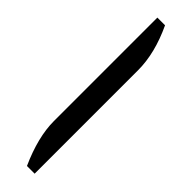

<svg xmlns="http://www.w3.org/2000/svg" viewBox="4 -481 302 302"><g transform="rotate(-45 155.0 -330.5)"><path d="M230 -312H0V-329.1Q44.4 -349.1 80.1 -349.1H310.1V-332Q267.6 -312 230 -312Z"/></g></svg>

Font: Junge
Style: Regular
Weight: 400
Designer: Alexei Vanyashin
Foundry: Cyreal (www.cyreal.org)
Version: Version 1.002